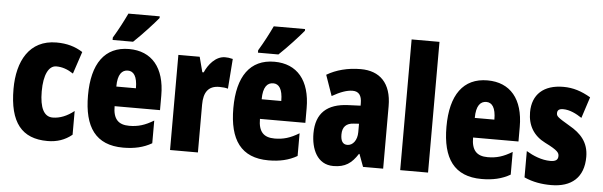

<svg xmlns="http://www.w3.org/2000/svg" viewBox="-49 -934 3493 1112"><g transform="rotate(5 1697.5 -378.0)"><path d="M254 10C309 10 356 -6 396 -39V-177C356 -145 314 -128 272 -128C222 -128 196 -177 196 -274C196 -371 224 -425 268 -425C302 -425 334 -414 367 -392L410 -521C366 -549 318 -563 257 -563C99 -563 32 -435 32 -274C32 -78 105 10 254 10Z M839 -756V-766H657C636 -722 611 -673 579 -620V-606H698C748 -653 811 -722 839 -756ZM679 -562C538 -562 465 -459 465 -274C465 -90 534 10 694 10C758 10 812 -2 860 -30V-162C809 -131 769 -119 718 -119C654 -119 624 -151 624 -225H888V-310C888 -472 811 -562 679 -562ZM683 -437C716 -437 738 -409 738 -339H624C624 -411 649 -437 683 -437Z M1237 -563C1182 -563 1140 -510 1121 -465H1113L1090 -553H966V0H1128V-278C1128 -350 1155 -389 1219 -389C1240 -389 1256 -387 1269 -383L1282 -557C1262 -562 1250 -563 1237 -563Z M1684 -756V-766H1502C1481 -722 1456 -673 1424 -620V-606H1543C1593 -653 1656 -722 1684 -756ZM1524 -562C1383 -562 1310 -459 1310 -274C1310 -90 1379 10 1539 10C1603 10 1657 -2 1705 -30V-162C1654 -131 1614 -119 1563 -119C1499 -119 1469 -151 1469 -225H1733V-310C1733 -472 1656 -562 1524 -562ZM1528 -437C1561 -437 1583 -409 1583 -339H1469C1469 -411 1494 -437 1528 -437Z M2026 -563C1950 -563 1883 -545 1829 -513L1871 -393C1920 -421 1958 -434 1990 -434C2026 -434 2043 -411 2043 -366V-352L1971 -349C1850 -344 1785 -287 1785 -169C1785 -79 1821 10 1916 10C1985 10 2022 -17 2058 -73H2061L2088 0H2205V-363C2205 -498 2136 -563 2026 -563ZM2013 -245 2043 -247V-198C2043 -151 2018 -119 1986 -119C1960 -119 1947 -138 1947 -176C1947 -220 1969 -243 2013 -245Z M2466 0V-760H2304V0Z M2763 -562C2622 -562 2549 -459 2549 -274C2549 -90 2618 10 2778 10C2842 10 2896 -2 2944 -30V-162C2893 -131 2853 -119 2802 -119C2738 -119 2708 -151 2708 -225H2972V-310C2972 -472 2895 -562 2763 -562ZM2767 -437C2800 -437 2822 -409 2822 -339H2708C2708 -411 2733 -437 2767 -437Z M3371 -170C3371 -255 3325 -304 3258 -342C3187 -384 3180 -390 3180 -408C3180 -426 3191 -434 3214 -434C3252 -434 3290 -415 3323 -393L3363 -516C3310 -547 3261 -563 3204 -563C3089 -563 3024 -503 3024 -400C3024 -322 3059 -265 3127 -231C3204 -193 3210 -179 3210 -161C3210 -138 3195 -129 3165 -129C3115 -129 3065 -150 3025 -174V-21C3076 2 3128 10 3182 10C3301 10 3371 -51 3371 -170Z"/></g></svg>

Font: Noto Sans Hebrew ExtraCondensed Black
Style: Regular
Weight: 900
Width: 2
Designer: Monotype Design Team
Foundry: Monotype Imaging Inc.
Version: Version 2.004